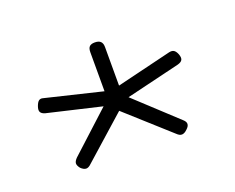

<svg xmlns="http://www.w3.org/2000/svg" viewBox="-66 -746 663 542"><g transform="rotate(-20 265.5 -474.5)"><path d="M257 -639Q269 -639 274.5 -633.5Q280 -628 280 -617V-501L445 -541Q454 -543 459.5 -539.5Q465 -536 469 -526Q473 -515 470 -509Q467 -503 456 -500L294 -461L417 -347Q425 -340 424.5 -333Q424 -326 416 -319Q408 -311 400.5 -310.5Q393 -310 385 -318L256 -434L129 -321Q120 -312 112.5 -312.5Q105 -313 97 -321Q90 -330 90.5 -336.5Q91 -343 99 -351L219 -461L57 -499Q47 -502 44 -508Q41 -514 45 -525Q49 -536 54 -539.5Q59 -543 66 -541L236 -500V-617Q236 -629 241 -634Q246 -639 257 -639Z"/></g></svg>

Font: Fredoka SemiExpanded Light
Style: Regular
Weight: 300
Width: 6
Designer: Ben Nathan
Foundry: Milena B. Brandão, Ben Nathan
Version: Version 2.001